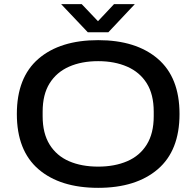

<svg xmlns="http://www.w3.org/2000/svg" viewBox="-20 -891 943 923"><path d="M274 -871H373L451 -789L528 -871H628L501 -736H402ZM452 12Q269 12 165 -77.5Q61 -167 61 -343Q61 -519 165 -608.5Q269 -698 452 -698Q634 -698 738.5 -608.5Q843 -519 843 -343Q843 -167 738.5 -77.5Q634 12 452 12ZM452 -90Q531 -90 591.5 -116Q652 -142 685.5 -196Q719 -250 719 -332V-354Q719 -437 685.5 -490.5Q652 -544 591.5 -570.5Q531 -597 452 -597Q372 -597 312 -570.5Q252 -544 218.5 -490.5Q185 -437 185 -354V-332Q185 -250 218.5 -196Q252 -142 312 -116Q372 -90 452 -90Z"/></svg>

Font: Archivo SemiExpanded Medium
Style: Regular
Weight: 500
Width: 6
Designer: Hector Gatti
Foundry: Omnibus-Type
Version: Version 2.001; ttfautohint (v1.8.3)